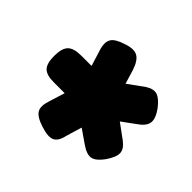

<svg xmlns="http://www.w3.org/2000/svg" viewBox="-105 -821 687 687"><g transform="rotate(-45 238.5 -478.0)"><path d="M234 -685Q272 -685 287.5 -670Q303 -655 303 -617V-565L371 -586Q399 -593 415 -582.5Q431 -572 442 -537Q455 -501 444.5 -481.5Q434 -462 397 -450L344 -434L388 -373Q403 -349 397 -330.5Q391 -312 362 -290Q331 -268 310 -271.5Q289 -275 269 -305L234 -353L193 -297Q175 -273 155 -272Q135 -271 103 -293Q74 -314 70 -333.5Q66 -353 86 -382L122 -434L62 -452Q29 -459 20.5 -477.5Q12 -496 25 -535Q37 -573 54.5 -583.5Q72 -594 105 -583L166 -564V-620Q166 -656 181 -670.5Q196 -685 234 -685Z"/></g></svg>

Font: Fredoka SemiBold
Style: Regular
Weight: 600
Designer: Ben Nathan
Foundry: Milena B. Brandão, Ben Nathan
Version: Version 2.001